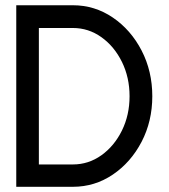

<svg xmlns="http://www.w3.org/2000/svg" viewBox="-20 -718 648 738"><path d="M260.3 -85.9Q320.3 -85.9 369.9 -121.3Q419.4 -156.7 448.7 -216.3Q478 -275.9 478 -348.1Q478 -420.4 448.7 -480Q419.4 -539.6 369.9 -575Q320.3 -610.4 260.3 -610.4H129.4V-85.9ZM260.3 -697.8Q344.2 -697.8 413.6 -650.6Q482.9 -603.5 524.2 -523.9Q565.4 -444.3 565.4 -348.1Q565.4 -252 524.2 -172.9Q482.9 -93.8 413.6 -46.9Q344.2 0 260.3 0H42.5V-697.8Z"/></svg>

Font: Qaz
Style: Regular
Weight: 400
Designer: GGBotNet
Foundry: f0n7
Version: 0.70